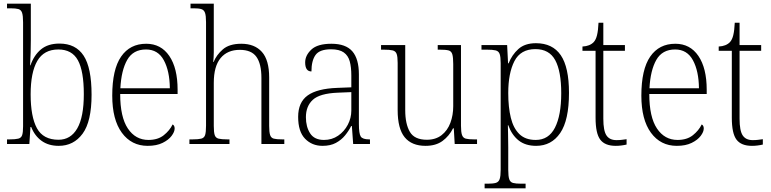

<svg xmlns="http://www.w3.org/2000/svg" viewBox="-20 -780 4176 1040"><path d="M298 10Q243 10 205.5 -17Q168 -44 149 -92H145L139 0H18V-25H32Q63 -25 79 -29Q95 -33 100 -48Q105 -63 105 -96V-659Q105 -695 99.5 -711Q94 -727 79.5 -731Q65 -735 37 -735H18V-760H147V-564Q147 -536 146 -496Q145 -456 143 -426H145Q164 -481 202 -512.5Q240 -544 302 -544Q390 -544 433 -478.5Q476 -413 476 -267Q476 -122 427.5 -56Q379 10 298 10ZM297 -23Q363 -23 398.5 -84.5Q434 -146 434 -270Q434 -395 402 -453.5Q370 -512 296 -512Q218 -512 182 -450Q146 -388 146 -269Q146 -148 180 -85.5Q214 -23 297 -23Z M780 10Q692 10 640 -61Q588 -132 588 -262Q588 -404 636 -473.5Q684 -543 772 -543Q852 -543 897 -477Q942 -411 942 -294V-271H631Q631 -146 672.5 -84Q714 -22 784 -22Q835 -22 867 -47.5Q899 -73 915 -106Q926 -100 926 -84Q926 -66 909.5 -44Q893 -22 860.5 -6Q828 10 780 10ZM900 -302Q899 -395 867.5 -453.5Q836 -512 771 -512Q701 -512 669 -455.5Q637 -399 632 -302Z M1006 0V-25H1023Q1054 -25 1070 -29Q1086 -33 1091 -48.5Q1096 -64 1096 -99V-660Q1096 -695 1090.5 -710.5Q1085 -726 1071 -730.5Q1057 -735 1031 -735H1012V-760H1138V-497Q1138 -483 1137 -468Q1136 -453 1135 -444H1137Q1152 -482 1187 -512.5Q1222 -543 1287 -543Q1359 -543 1398.5 -499Q1438 -455 1438 -360V-98Q1438 -65 1443 -49Q1448 -33 1463 -29Q1478 -25 1509 -25H1520V0H1396V-358Q1396 -434 1369 -472Q1342 -510 1279 -510Q1212 -510 1175 -465.5Q1138 -421 1138 -331V-98Q1138 -64 1143 -48.5Q1148 -33 1164 -29Q1180 -25 1211 -25H1223V0Z M1727 10Q1670 10 1632.5 -28.5Q1595 -67 1595 -147Q1595 -226 1646.5 -263Q1698 -300 1807 -304L1883 -307V-371Q1883 -416 1874.5 -447.5Q1866 -479 1842 -496Q1818 -513 1773 -513Q1711 -513 1689 -482Q1667 -451 1667 -393Q1633 -393 1633 -442Q1633 -480 1666.5 -511.5Q1700 -543 1775 -543Q1853 -543 1888.5 -502Q1924 -461 1924 -377V-109Q1924 -56 1934 -40.5Q1944 -25 1980 -25H1984V0H1893L1886 -97H1882Q1869 -71 1849 -46.5Q1829 -22 1799.5 -6Q1770 10 1727 10ZM1735 -22Q1778 -22 1811.5 -45Q1845 -68 1864 -104.5Q1883 -141 1883 -181V-281L1810 -278Q1712 -274 1674.5 -239.5Q1637 -205 1637 -145Q1637 -93 1660 -57.5Q1683 -22 1735 -22Z M2285 10Q2210 10 2172 -36.5Q2134 -83 2134 -184V-439Q2134 -473 2128.5 -488Q2123 -503 2107 -507Q2091 -511 2059 -511H2044V-536H2175V-183Q2175 -109 2200 -66Q2225 -23 2292 -23Q2340 -23 2372 -48Q2404 -73 2419.5 -114.5Q2435 -156 2435 -205V-433Q2435 -469 2430 -486Q2425 -503 2409.5 -507Q2394 -511 2361 -511H2351V-536H2477V-99Q2477 -65 2482.5 -49Q2488 -33 2503 -29Q2518 -25 2547 -25H2564V0H2443L2438 -85H2434Q2413 -43 2377 -16.5Q2341 10 2285 10Z M2605 240V215H2623Q2651 215 2666 210.5Q2681 206 2686.5 190Q2692 174 2692 139V-438Q2692 -472 2686.5 -487.5Q2681 -503 2665 -507Q2649 -511 2617 -511H2588V-536H2727L2732 -437H2735Q2753 -483 2788 -514.5Q2823 -546 2883 -546Q2973 -546 3017.5 -481Q3062 -416 3062 -277Q3062 -129 3014.5 -59.5Q2967 10 2884 10Q2826 10 2789 -19.5Q2752 -49 2733 -102H2731Q2731 -85 2732 -55Q2733 -25 2733 18V140Q2733 175 2738.5 191Q2744 207 2759 211Q2774 215 2802 215H2827V240ZM2882 -22Q2952 -22 2986 -88.5Q3020 -155 3020 -275Q3020 -394 2987.5 -454Q2955 -514 2880 -514Q2800 -514 2766.5 -449Q2733 -384 2733 -276Q2733 -199 2747 -142Q2761 -85 2793.5 -53.5Q2826 -22 2882 -22Z M3315 10Q3257 10 3231.5 -23.5Q3206 -57 3206 -142V-505H3135V-528Q3175 -530 3196 -552Q3208 -565 3214 -590Q3220 -615 3222 -657H3248V-536H3365V-505H3248V-137Q3248 -72 3265 -46.5Q3282 -21 3319 -21Q3335 -21 3347 -22.5Q3359 -24 3374 -26V3Q3344 10 3315 10Z M3646 10Q3558 10 3506 -61Q3454 -132 3454 -262Q3454 -404 3502 -473.5Q3550 -543 3638 -543Q3718 -543 3763 -477Q3808 -411 3808 -294V-271H3497Q3497 -146 3538.5 -84Q3580 -22 3650 -22Q3701 -22 3733 -47.5Q3765 -73 3781 -106Q3792 -100 3792 -84Q3792 -66 3775.5 -44Q3759 -22 3726.5 -6Q3694 10 3646 10ZM3766 -302Q3765 -395 3733.5 -453.5Q3702 -512 3637 -512Q3567 -512 3535 -455.5Q3503 -399 3498 -302Z M4053 10Q3995 10 3969.5 -23.5Q3944 -57 3944 -142V-505H3873V-528Q3913 -530 3934 -552Q3946 -565 3952 -590Q3958 -615 3960 -657H3986V-536H4103V-505H3986V-137Q3986 -72 4003 -46.5Q4020 -21 4057 -21Q4073 -21 4085 -22.5Q4097 -24 4112 -26V3Q4082 10 4053 10Z"/></svg>

Font: Noto Serif Khmer SemiCondensed ExtraLight
Style: Regular
Weight: 200
Width: 4
Designer: Danh Hong and the Monotype Design Team
Foundry: Monotype Imaging Inc.
Version: Version 2.004; ttfautohint (v1.8.4.7-5d5b)